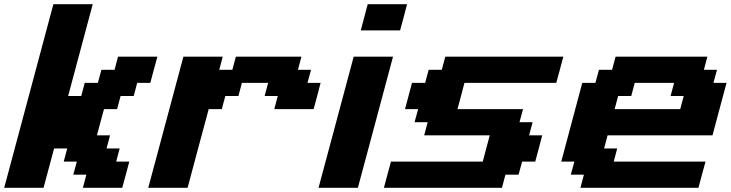

<svg xmlns="http://www.w3.org/2000/svg" viewBox="-20 -895 3482 915"><path d="M375 0H562.5Q568.4 -21 579.6 -62.5Q590.8 -104 596.2 -125H533.7L550.3 -187.5H487.8L504.4 -250H441.9Q447.3 -270.5 458.5 -312.3Q469.7 -354 475.6 -375H538.1L554.7 -437.5H617.2L633.8 -500H696.3Q701.7 -520.5 712.9 -562.3Q724.1 -604 730 -625H542.5L525.9 -562.5H463.4L446.3 -500H383.8L367.2 -437.5H304.7L421.9 -875H234.4Q195.3 -729 117.2 -437.5Q39.1 -146 0 0H187.5L237.8 -187.5H300.3L283.7 -125H346.2L329.1 -62.5H391.6Z M686.5 0H874Q890.6 -62.5 924.1 -187.5Q957.5 -312.5 974.6 -375H1037.1L1053.7 -437.5H1116.2L1132.8 -500H1257.8L1241.2 -437.5H1303.7L1287.1 -375H1474.6Q1480.5 -395.5 1491.5 -437.3Q1502.4 -479 1507.8 -500H1445.3L1462.4 -562.5H1399.9L1416.5 -625H1104L1087.4 -562.5H1024.9L1041.5 -625H854Q826.2 -520.5 770.3 -312.3Q714.4 -104 686.5 0Z M1498 0H1685.5Q1713.4 -104 1769.3 -312.3Q1825.2 -520.5 1853 -625H1665.5Q1637.7 -520.5 1581.8 -312.3Q1525.9 -104 1498 0ZM1699.2 -750H1886.7Q1892.6 -771 1903.6 -812.5Q1914.6 -854 1919.9 -875H1732.4Q1727.1 -854 1715.8 -812.5Q1704.6 -771 1699.2 -750Z M1809.6 0H2372.1L2388.7 -62.5H2451.2L2468.3 -125H2530.8Q2536.6 -145.5 2547.6 -187.3Q2558.6 -229 2564 -250H2501.5L2518.1 -312.5H2455.6L2472.7 -375H2160.2Q2166 -396 2177 -437.5Q2188 -479 2193.4 -500H2630.9Q2636.7 -520.5 2647.9 -562.3Q2659.2 -604 2664.6 -625H2102.1L2085.4 -562.5H2022.9L2005.9 -500H1943.4Q1938 -479 1926.8 -437.5Q1915.5 -396 1910.2 -375H1972.7L1955.6 -312.5H2018.1L2001.5 -250H2314Q2308.1 -229 2297.1 -187.3Q2286.1 -145.5 2280.8 -125H1843.3Q1837.4 -104 1826.2 -62.5Q1814.9 -21 1809.6 0Z M2746.1 0H3308.6Q3314 -21 3325.2 -62.5Q3336.4 -104 3342.3 -125H2904.8L2921.4 -187.5H2858.9L2875.5 -250H3375.5Q3386.7 -292 3408.9 -375.2Q3431.2 -458.5 3442.4 -500H3379.9L3397 -562.5H3334.5L3351.1 -625H2913.6L2897 -562.5H2834.5L2817.4 -500H2754.9Q2738.3 -437.5 2704.8 -312.5Q2671.4 -187.5 2654.8 -125H2717.3L2700.2 -62.5H2762.7ZM3221.7 -375H2909.2L2925.8 -437.5H2988.3L3004.9 -500H3192.4L3175.8 -437.5H3238.3Z"/></svg>

Font: Faithful 32x
Style: SemiboldOblique
Weight: 400
Foundry: Faithful Resource Pack
Version: Version 1.0; January 27, 2023